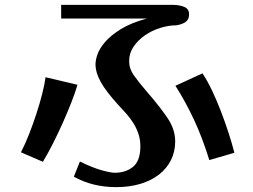

<svg xmlns="http://www.w3.org/2000/svg" viewBox="-20 -703 1040 788"><path d="M231 -627V-683H690Q715 -683 735.5 -675Q756 -667 756 -644Q756 -631 750.5 -622.5Q745 -614 736.5 -609.5Q728 -605 719 -602.5Q710 -600 702 -599Q672 -599 638 -588.5Q604 -578 575.5 -558.5Q547 -539 528.5 -512Q510 -485 510 -452Q510 -421 529.5 -393.5Q549 -366 585 -324Q633 -269 666 -221Q699 -173 699 -123Q699 -80 681.5 -45.5Q664 -11 632.5 13.5Q601 38 556.5 51.5Q512 65 457 65Q359 65 283 22L308 -40Q359 -15 396.5 -4.5Q434 6 451 6Q495 6 524.5 -17Q554 -40 556 -95Q557 -126 549 -151Q541 -176 527.5 -197.5Q514 -219 497.5 -237.5Q481 -256 464 -274Q415 -328 393.5 -366.5Q372 -405 372 -440Q372 -457 380.5 -481Q389 -505 412 -531.5Q435 -558 476 -583.5Q517 -609 583 -627ZM811 -402Q831 -372 850 -332Q869 -292 886 -248Q903 -204 917.5 -159.5Q932 -115 942 -76L839 -46Q811 -137 776.5 -211Q742 -285 700 -351ZM298 -355Q289 -324 273 -283Q257 -242 237.5 -198.5Q218 -155 197 -113.5Q176 -72 156 -39L66 -78Q84 -113 100 -154Q116 -195 129.5 -236.5Q143 -278 153 -317Q163 -356 167 -386Z"/></svg>

Font: Cafe24 ClassicType
Style: Regular
Weight: 400
Designer: Cafe24 thkim, hmlim, mnelim & 4IR
Foundry: Cafe24
Version: Version 1.000